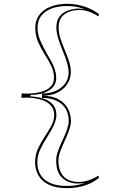

<svg xmlns="http://www.w3.org/2000/svg" viewBox="-20 -837 603 997"><path d="M329 -817.2Q353.9 -817.2 376.6 -813.2Q399.3 -809.3 420.2 -802.4Q441.1 -795.4 459.7 -785.7Q478.2 -775.9 494.4 -763.2L490.4 -752.2Q463.4 -769.5 439.6 -777.4Q415.9 -785.2 394.2 -785.2Q345.4 -785.2 314.9 -763Q284.3 -740.8 284.3 -694Q284.3 -666.6 293.8 -637.4Q303.3 -608.3 316.1 -578.3Q328.8 -548.4 338.4 -518.7Q347.9 -489.1 347.9 -461.7Q347.9 -432.4 331.3 -404.1Q314.7 -375.8 281.8 -357.9Q248.8 -340 198.1 -340Q250.8 -340 283.8 -321.4Q316.9 -302.8 332.6 -273.1Q348.4 -243.3 348.4 -208.2Q348.4 -190.3 341.9 -170.2Q335.4 -150 325.9 -127.9Q316.4 -105.9 306.4 -84.1Q296.4 -62.3 289.8 -41.6Q283.3 -21 283.3 -3.2Q283.3 36.3 297.1 61Q311 85.7 334.6 96.9Q358.2 108.1 388.5 108.1Q405.9 108.1 423.6 104Q441.3 100 458.3 92.4Q475.3 84.8 490.4 75L494.4 86Q477.6 100.3 458.1 110.5Q438.5 120.7 417.1 127.3Q395.7 133.9 373.1 136.9Q350.6 140 327.7 140Q271.3 140 234.5 122.5Q197.7 105.1 180 74.5Q162.3 43.9 162.3 4.7Q162.3 -32.8 177.3 -65.1Q192.3 -97.4 211.8 -126.6Q231.3 -155.9 246.3 -183.5Q261.3 -211 261.3 -239Q261.3 -268 246.8 -285.8Q232.3 -303.6 210.3 -313.1Q188.3 -322.6 163.8 -326.3Q139.3 -330.1 119.3 -330.1L91.3 -329.1L92.3 -351.9L119.3 -350.9Q140.3 -350.9 164.3 -353.9Q188.3 -356.9 210.3 -365.7Q232.3 -374.4 246.3 -390.7Q260.3 -407 260.3 -433Q260.3 -465 245.8 -495Q231.3 -525.1 211.8 -555.4Q192.3 -585.6 177.8 -619.4Q163.3 -653.2 163.3 -692.7Q163.3 -731.4 184 -759.4Q204.7 -787.4 242.3 -802.3Q280 -817.2 329 -817.2ZM329 -805.7Q257.3 -805.7 216.1 -775.9Q174.8 -746.2 174.8 -692.7Q174.8 -660.4 187.7 -629.8Q200.6 -599.2 224.1 -556.8Q251.3 -513 261.5 -485.8Q271.8 -458.6 271.8 -433Q271.8 -394.3 240.7 -371.7Q209.6 -349 159.7 -345.1L138.6 -344.4V-336.7L156.3 -335Q209.6 -330.2 241.2 -306.6Q272.8 -283 272.8 -239Q272.8 -218.7 262 -192.6Q251.1 -166.5 226.8 -128.5Q201.2 -88.2 187.5 -58Q173.8 -27.9 173.8 4.7Q173.8 42 190 69.8Q206.1 97.6 240 113Q274 128.5 327.7 128.5Q344.7 128.5 360.6 126.8Q376.5 125 392 121.3Q407.4 117.6 422.2 112.2Q408 115.1 395.6 115.6Q383.3 116.1 370.7 115.7Q322.8 109.6 297.3 80.4Q271.8 51.2 271.8 -3.2Q271.8 -23.4 279.1 -46.6Q286.4 -69.8 304.8 -109.3Q321.2 -143.4 329 -167.9Q336.9 -192.5 336.9 -208.2Q336.9 -265.1 299.8 -296.8Q262.7 -328.5 198.1 -328.5V-351.5Q239.1 -351.5 270.2 -365.6Q301.3 -379.6 318.8 -404.3Q336.3 -429 336.3 -461.7Q336.3 -480.8 329.3 -507.4Q322.3 -534 304.3 -576.2Q286.8 -620.1 279.8 -645.8Q272.8 -671.6 272.8 -694Q272.8 -738 299.3 -762.2Q325.7 -786.3 375 -792Q385.5 -792.8 396.7 -791.9Q407.9 -790.9 419.5 -788.5Q406.4 -794.5 391.8 -798.1Q377.3 -801.8 361.6 -803.7Q345.9 -805.7 329 -805.7Z"/></svg>

Font: Kalnia Glaze Thin
Style: Regular
Weight: 100
Version: Version 1.110